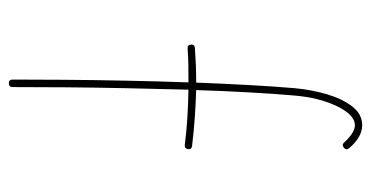

<svg xmlns="http://www.w3.org/2000/svg" viewBox="-224 -610 844 437"><g transform="rotate(90 198.5 -392.0)"><path d="M82 -404.3Q81.1 -412.1 89.8 -413.1Q129.4 -416 164.6 -416Q166.5 -416 168.5 -416Q170.9 -479 174.1 -536.4Q177.2 -593.8 181.2 -640.1Q184.6 -677.7 194.8 -712.9Q205.1 -748 222.7 -771Q240.2 -793.9 265.6 -793.9Q292 -793.9 317.4 -764.6Q323.2 -757.8 316.9 -752.4Q310.1 -746.6 304.7 -752.9Q282.2 -777.3 265.6 -777.3Q242.2 -777.3 222.4 -736.8Q202.6 -696.3 197.8 -638.2Q193.8 -592.3 190.7 -535.2Q187.5 -478 185.5 -416Q217.3 -415 248.5 -412.8Q279.8 -410.6 312.5 -406.7Q320.8 -405.8 319.8 -397.5Q318.8 -389.2 310.5 -390.1Q278.8 -394 247.6 -396Q216.3 -397.9 184.6 -398.4Q182.6 -327.6 181.2 -255.4Q179.7 -183.1 179.2 -116.9Q178.7 -50.8 178.7 2Q178.7 10.3 169.9 10.3Q161.6 10.3 161.6 2Q161.6 -50.8 162.1 -116.9Q162.6 -183.1 164.1 -255.4Q165.5 -327.6 168 -398.4Q166.5 -398.4 164.6 -398.4Q146.5 -398.4 128.2 -398.2Q109.9 -397.9 90.8 -396.5Q83 -395.5 82 -404.3Z"/></g></svg>

Font: Mikhak-DS1-FD Thin
Style: Regular
Weight: 100
Designer: Amin Abedi
Version: Version 3.2